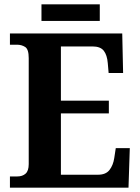

<svg xmlns="http://www.w3.org/2000/svg" viewBox="-20 -869 650 889"><path d="M26 0V-52H60Q84 -52 98.5 -65Q113 -78 113 -109V-600Q113 -641 96.5 -651.5Q80 -662 59 -662H26V-714H546L550 -531H483L479 -577Q476 -614 460.5 -634Q445 -654 408 -654H262V-403H484V-344H262V-60H434Q470 -60 487 -82Q504 -104 509 -137L516 -183H581L575 0ZM172 -772V-849H442V-772Z"/></svg>

Font: Noto Serif Khmer SemiCondensed
Style: Bold
Weight: 700
Width: 4
Designer: Danh Hong and the Monotype Design Team
Foundry: Monotype Imaging Inc.
Version: Version 2.004; ttfautohint (v1.8.4.7-5d5b)